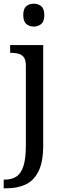

<svg xmlns="http://www.w3.org/2000/svg" viewBox="-32 -780 352 1040"><path d="M-12 240V193H-5Q31 193 56.5 176.5Q82 160 95 119.5Q108 79 108 9V-426Q108 -456 96.5 -470.5Q85 -485 66.5 -489.5Q48 -494 26 -494H23V-536H202V8Q202 97 176.5 148Q151 199 106.5 219.5Q62 240 4 240ZM151 -636Q127 -636 110.5 -650Q94 -664 94 -698Q94 -733 110.5 -746.5Q127 -760 151 -760Q174 -760 191 -746.5Q208 -733 208 -698Q208 -664 191 -650Q174 -636 151 -636Z"/></svg>

Font: Noto Serif Armenian
Style: Regular
Weight: 400
Designer: Monotype Design Team
Foundry: Monotype Imaging Inc.
Version: Version 2.007